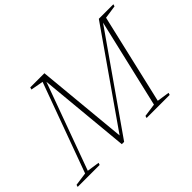

<svg xmlns="http://www.w3.org/2000/svg" viewBox="-163 -968 1261 1261"><g transform="rotate(-45 467.0 -337.5)"><path d="M312.5 -659.5 82 -28 169 -15 164 0H-40L-35.5 -15L57 -28L285 -651L197.5 -667L202 -682.5H333.5L396 -22L376.5 -19.5L839 -682.5H862L858 -670L385 6.5H363.5L301 -655ZM849.5 -682.5H974L969.5 -667.5L877.5 -654L732 -28L819 -15L814.5 0H600L604.5 -15L696.5 -28Z"/></g></svg>

Font: Newsreader ExtraLight
Style: Italic
Weight: 250
Italic angle: -17°
Designer: Hugues Gentile
Foundry: Production Type
Version: Version 1.003